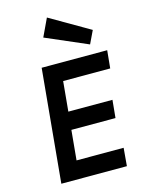

<svg xmlns="http://www.w3.org/2000/svg" viewBox="-133 -987 794 1064"><g transform="rotate(-15 263.5 -455.0)"><path d="M83 0 144 -649H520L510 -547.1H240L223.9 -375.9H477L467.1 -273.9H214L197.9 -103.1H468L459.1 0ZM436.7 -704.5 196 -808.4 244.1 -910.4 472 -778.3Z"/></g></svg>

Font: Karla
Style: Italic
Weight: 400
Italic angle: -8°
Designer: Jonathan Pinhorn
Version: Version 2.004;gftools[0.9.33]